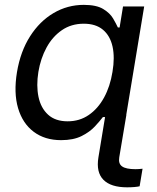

<svg xmlns="http://www.w3.org/2000/svg" viewBox="-20 -573 654 801"><path d="M510.3 208.5Q442.4 208.5 411.4 177Q380.4 145.5 390.6 83.5L419.9 -94.2H507.3L477.5 83.5Q473.1 109.9 489.5 121.3Q505.9 132.8 545.4 132.8Q551.8 132.8 559.3 132.3Q566.9 131.8 574.7 130.9L562.5 204.1Q554.7 206.1 540.5 207.3Q526.4 208.5 510.3 208.5ZM234.9 11.7Q167 11.7 120.6 -23.2Q74.2 -58.1 55.4 -121.8Q36.6 -185.5 50.8 -272Q65.4 -358.9 105.5 -421.6Q145.5 -484.4 203.6 -518.6Q261.7 -552.7 329.6 -552.7Q382.3 -552.7 410.6 -535.4Q439 -518.1 451.9 -495.8Q464.8 -473.6 471.7 -458.5H479L493.2 -545.9H581.5L491.2 0H405.8L419.4 -84.5H409.2Q397 -68.4 376 -45.7Q355 -22.9 320.8 -5.6Q286.6 11.7 234.9 11.7ZM262.2 -66.9Q312 -66.9 350.3 -93.3Q388.7 -119.6 414.1 -166Q439.5 -212.4 449.2 -272.9Q459.5 -333.5 449.5 -378.7Q439.5 -423.8 409.4 -449Q379.4 -474.1 329.6 -474.1Q277.3 -474.1 238 -447Q198.7 -419.9 174.1 -374.5Q149.4 -329.1 140.1 -272.9Q130.9 -215.8 140.6 -168.9Q150.4 -122.1 180.7 -94.5Q210.9 -66.9 262.2 -66.9Z"/></svg>

Font: Inter
Style: Italic
Weight: 400
Italic angle: -9.3988°
Designer: Rasmus Andersson
Foundry: rsms
Version: Version 4.001;git-66647c0bb